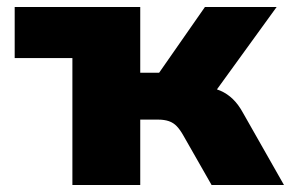

<svg xmlns="http://www.w3.org/2000/svg" viewBox="-20 -529 836 549"><path d="M187 0V-363H22V-509H381V-321H435L566 -509H771L579 -244L566 -280Q591 -278 610.5 -269.5Q630 -261 646 -245.5Q662 -230 675 -206L792 0H585L504 -142Q495 -158 485.5 -168Q476 -178 463 -182.5Q450 -187 432 -187H381V0Z"/></svg>

Font: Nunito Sans 6pt Black
Style: Regular
Weight: 900
Version: Version 3.101;gftools[0.9.27]